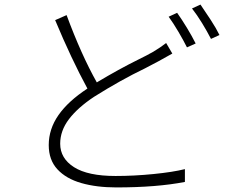

<svg xmlns="http://www.w3.org/2000/svg" viewBox="-20 -806 1040 839"><path d="M706 -618 733 -572Q707 -557 672 -538Q646 -524 613 -507Q507 -456 391 -383Q320 -336 281.5 -285.5Q243 -235 243 -178Q243 -114 303.5 -75.5Q364 -37 485 -37Q566 -37 651 -45.5Q736 -54 788 -67V-11Q665 13 488 13Q402 13 335.5 -6Q269 -25 231 -66Q193 -107 193 -172Q193 -242 235.5 -303Q278 -364 362 -419Q292 -548 221 -718L271 -740Q335 -567 403 -446Q500 -504 583 -545Q622 -564 650 -580Q683 -600 706 -618ZM717 -733 754 -750Q774 -722 796.5 -685Q819 -648 835 -616L797 -599Q782 -629 760 -666.5Q738 -704 717 -733ZM819 -769 856 -786Q876 -757 900.5 -719.5Q925 -682 939 -653L902 -636Q885 -669 863 -705Q841 -741 819 -769Z"/></svg>

Font: LXGW 975 Gothic SC 200W
Style: Regular
Weight: 200
Version: Version 2.01;February 25, 2021